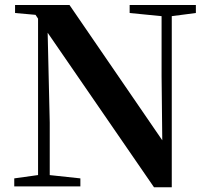

<svg xmlns="http://www.w3.org/2000/svg" viewBox="-20 -761 855 784"><path d="M38.2 0V-32.6L143.5 -47.3H171.3L308.2 -32.6V0ZM135.4 0V-713.4H172.6L183.1 -260.5V0ZM509.4 -707.9V-740.5H779.8V-707.9L674.8 -694.2H648.1ZM608.8 3.6 161.7 -646.1 159 -649.2 125.1 -700.4 41.5 -707.9V-740.5H263.8L662.2 -159.6L643 -152.8L639.8 -449.6V-740.5H681.4V3.6Z"/></svg>

Font: Noto Serif JP
Style: Regular
Weight: 200
Designer: Ryoko NISHIZUKA 西塚涼子 (kana & ideographs); Frank Grießhammer (Latin, Greek & Cyrillic); Wenlong ZHANG 张文龙 (bopomofo); San
Foundry: Adobe
Version: Version 2.001;hotconv 1.1.0;makeotfexe 2.6.0